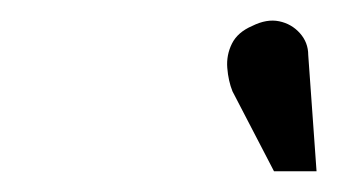

<svg xmlns="http://www.w3.org/2000/svg" viewBox="-20 -761 325 185"><path d="M277 -708Q277 -720 269 -729Q261 -738 249 -740.5Q237 -743 223 -736Q209 -730 203.5 -719Q198 -708 199 -695.5Q200 -683 204 -673L244 -596H285Z"/></svg>

Font: Advent Pro SemiBold
Style: Italic
Weight: 600
Italic angle: -12°
Version: Version 3.000